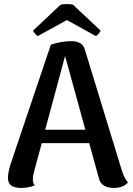

<svg xmlns="http://www.w3.org/2000/svg" viewBox="-20 -914 656 947"><path d="M611 -14Q588 13 541 13Q512 13 492.5 1Q473 -11 468 -34L420 -208H186L149 -71Q142 -47 142 -29Q142 -9 152 0Q119 13 86 13Q51 13 35 1Q19 -11 19 -38Q19 -58 31 -101L231 -694Q285 -711 332 -711Q386 -711 398 -671L581 -73Q594 -33 611 -14ZM401 -274 301 -638 203 -274ZM476 -763Q475 -758 467 -748.5Q459 -739 453 -736L310 -815L166 -736Q160 -739 152.5 -748.5Q145 -758 143 -763L278 -890Q286 -894 311 -894Q333 -894 341 -890Z"/></svg>

Font: Arima Madurai ExtraBold
Style: Regular
Weight: 800
Designer: Joana Correia and Natanael Gama
Foundry: NDISCOVER
Version: Version 1.020